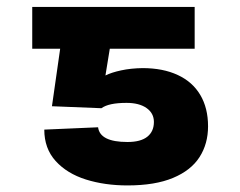

<svg xmlns="http://www.w3.org/2000/svg" viewBox="-20 -534 702 561"><path d="M131.8 -223.6 155.8 -391.6H74.2V-513.7H548.8V-391.6H300.8L288.1 -313.5Q305.7 -322.3 334 -328.4Q362.3 -334.5 396.5 -335Q456.1 -335 499.3 -314.9Q542.5 -294.9 565.2 -256.6Q587.9 -218.3 587.9 -165Q587.9 -113.8 563 -75Q538.1 -36.1 485.6 -14.2Q433.1 7.8 352.5 7.8Q286.1 7.8 231 -9.5Q175.8 -26.9 142.6 -63.5Q109.4 -100.1 109.4 -155.3L266.6 -162.1Q272 -119.1 352.5 -119.1Q391.1 -119.1 410.4 -134.5Q429.7 -149.9 429.7 -177.7Q429.7 -203.1 408.2 -218.3Q386.7 -233.4 349.6 -233.4Q297.4 -233.4 276.4 -217.8Z"/></svg>

Font: Pretendard GOV ExtraBold
Style: Regular
Weight: 800
Designer: Base glyphs from Inter by Rasmus Andersson; Hangeul glyphs from Noto Sans CJK(Source Han Sans) by Jang Soo-young and Kan
Foundry: Kil Hyung-jin
Version: Version 1.309